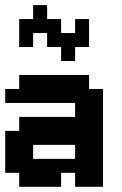

<svg xmlns="http://www.w3.org/2000/svg" viewBox="-20 -716 469 736"><path d="M267.9 -53.6H214.3V0H53.6V-53.6H0V-214.3H53.6V-267.9H267.9V-321.4H0V-375H53.6V-428.6H321.4V-375H375V0H267.9ZM267.9 -107.1V-160.7H107.1V-107.1ZM107.1 -589.3V-535.7H53.6V-642.9H107.1V-696.4H160.7V-642.9H214.3V-589.3H267.9V-642.9H321.4V-535.7H267.9V-482.1H214.3V-535.7H160.7V-589.3Z"/></svg>

Font: Jersey 10
Style: Regular
Weight: 400
Designer: Sarah Cadigan-Fried
Version: Version 1.000